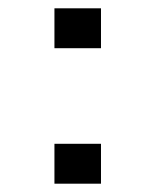

<svg xmlns="http://www.w3.org/2000/svg" viewBox="-20 -512 374 462"><path d="M111 -396H223V-492H111ZM111 -70H223V-166H111Z"/></svg>

Font: LXGW Marker Gothic
Style: Regular
Weight: 400
Version: Version 1.001